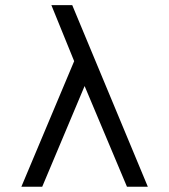

<svg xmlns="http://www.w3.org/2000/svg" viewBox="-20 -708 640 728"><path d="M540.5 0H461.4L300.8 -381.8L140.1 0H61L261.2 -476.1L174.8 -688.5H253.9Z"/></svg>

Font: Anka/Coder
Style: Regular
Weight: 400
Monospace: yes
Version: Version 001.100